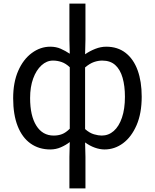

<svg xmlns="http://www.w3.org/2000/svg" viewBox="-20 -816 860 1065"><path d="M365 229V54L367 -28Q345 -11 317.5 1Q290 13 259 13Q196 13 149.5 -20Q103 -53 78 -116.5Q53 -180 53 -271Q53 -359 81 -423Q109 -487 156.5 -522Q204 -557 259 -557Q291 -557 317 -545.5Q343 -534 367 -518L365 -597V-796H454V-597L452 -515Q478 -533 508.5 -545Q539 -557 569 -557Q633 -557 677 -522.5Q721 -488 743.5 -426Q766 -364 766 -280Q766 -187 737.5 -121.5Q709 -56 662.5 -21.5Q616 13 560 13Q534 13 506 3Q478 -7 452 -26L454 54V229ZM278 -64Q303 -64 324 -72Q345 -80 367 -102V-443Q345 -464 321.5 -472Q298 -480 274 -480Q239 -480 210 -453.5Q181 -427 164 -380.5Q147 -334 147 -272Q147 -174 181.5 -119Q216 -64 278 -64ZM544 -64Q582 -64 611 -89.5Q640 -115 656.5 -163.5Q673 -212 673 -279Q673 -339 660 -384.5Q647 -430 619.5 -455Q592 -480 547 -480Q525 -480 501.5 -472Q478 -464 452 -442V-100Q477 -78 501.5 -71Q526 -64 544 -64Z"/></svg>

Font: Noto Sans HK
Style: Regular
Weight: 400
Designer: Ryoko NISHIZUKA 西塚涼子 (kana, bopomofo & ideographs); Paul D. Hunt (Latin, Greek & Cyrillic); Sandoll Communications 산돌커뮤니
Foundry: Adobe
Version: Version 2.004-H2;hotconv 1.0.118;makeotfexe 2.5.65603